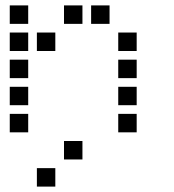

<svg xmlns="http://www.w3.org/2000/svg" viewBox="-20 -504 640 708"><path d="M17 -484Q16 -484 16 -484Q16 -484 16 -483V-417Q16 -416 16 -416Q16 -416 17 -416H83Q84 -416 84 -416Q84 -416 84 -417V-483Q84 -484 84 -484Q84 -484 83 -484ZM217 -484Q216 -484 216 -484Q216 -484 216 -483V-417Q216 -416 216 -416Q216 -416 217 -416H283Q284 -416 284 -416Q284 -416 284 -417V-483Q284 -484 284 -484Q284 -484 283 -484ZM317 -484Q316 -484 316 -484Q316 -484 316 -483V-417Q316 -416 316 -416Q316 -416 317 -416H383Q384 -416 384 -416Q384 -416 384 -417V-483Q384 -484 384 -484Q384 -484 383 -484ZM17 -384Q16 -384 16 -384Q16 -384 16 -383V-317Q16 -316 16 -316Q16 -316 17 -316H83Q84 -316 84 -316Q84 -316 84 -317V-383Q84 -384 84 -384Q84 -384 83 -384ZM117 -384Q116 -384 116 -384Q116 -384 116 -383V-317Q116 -316 116 -316Q116 -316 117 -316H183Q184 -316 184 -316Q184 -316 184 -317V-383Q184 -384 184 -384Q184 -384 183 -384ZM417 -384Q416 -384 416 -384Q416 -384 416 -383V-317Q416 -316 416 -316Q416 -316 417 -316H483Q484 -316 484 -316Q484 -316 484 -317V-383Q484 -384 484 -384Q484 -384 483 -384ZM17 -284Q16 -284 16 -284Q16 -284 16 -283V-217Q16 -216 16 -216Q16 -216 17 -216H83Q84 -216 84 -216Q84 -216 84 -217V-283Q84 -284 84 -284Q84 -284 83 -284ZM417 -284Q416 -284 416 -284Q416 -284 416 -283V-217Q416 -216 416 -216Q416 -216 417 -216H483Q484 -216 484 -216Q484 -216 484 -217V-283Q484 -284 484 -284Q484 -284 483 -284ZM17 -184Q16 -184 16 -184Q16 -184 16 -183V-117Q16 -116 16 -116Q16 -116 17 -116H83Q84 -116 84 -116Q84 -116 84 -117V-183Q84 -184 84 -184Q84 -184 83 -184ZM417 -184Q416 -184 416 -184Q416 -184 416 -183V-117Q416 -116 416 -116Q416 -116 417 -116H483Q484 -116 484 -116Q484 -116 484 -117V-183Q484 -184 484 -184Q484 -184 483 -184ZM17 -84Q16 -84 16 -84Q16 -84 16 -83V-17Q16 -16 16 -16Q16 -16 17 -16H83Q84 -16 84 -16Q84 -16 84 -17V-83Q84 -84 84 -84Q84 -84 83 -84ZM417 -84Q416 -84 416 -84Q416 -84 416 -83V-17Q416 -16 416 -16Q416 -16 417 -16H483Q484 -16 484 -16Q484 -16 484 -17V-83Q484 -84 484 -84Q484 -84 483 -84ZM217 16Q216 16 216 16Q216 16 216 17V83Q216 84 216 84Q216 84 217 84H283Q284 84 284 84Q284 84 284 83V17Q284 16 284 16Q284 16 283 16ZM117 116Q116 116 116 116Q116 116 116 117V183Q116 184 116 184Q116 184 117 184H183Q184 184 184 184Q184 184 184 183V117Q184 116 184 116Q184 116 183 116Z"/></svg>

Font: Doto SemiBold
Style: Regular
Weight: 600
Monospace: yes
Version: Version 1.000